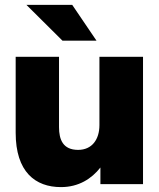

<svg xmlns="http://www.w3.org/2000/svg" viewBox="-20 -752 648 784"><path d="M221 -233V-520H44V-210C44 -50 124 12 229 12C301 12 354 -22 390 -68V0H564V-520H386V-241C386 -183 356 -140 299 -140C237 -140 221 -182 221 -233ZM88 -732 235 -586H374L275 -732Z"/></svg>

Font: Aspekta 850
Style: Regular
Weight: 850
Designer: Ivo Dolenc
Version: Version 2.000